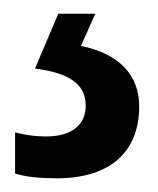

<svg xmlns="http://www.w3.org/2000/svg" viewBox="-20 -20 231 280"><path d="M183 135C183 89 153 58 98 47L119 0H65L31 80C78 86 105 101 105 134C105 161 86 179 47 179C32 179 16 177 2 173V233C17 238 38 240 63 240C139 240 183 203 183 135Z"/></svg>

Font: Noto Sans Hebrew ExtraCondensed Medium
Style: Regular
Weight: 500
Width: 2
Designer: Monotype Design Team
Foundry: Monotype Imaging Inc.
Version: Version 2.004